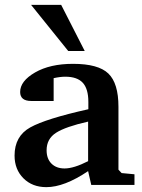

<svg xmlns="http://www.w3.org/2000/svg" viewBox="-20 -762 584 791"><path d="M40 -121Q40 -201 104.5 -237Q169 -273 344 -312V-342Q344 -396 321 -421Q298 -446 249 -446Q228 -446 201 -440V-346H109Q63 -346 63 -383Q63 -428 124.5 -463.5Q186 -499 281 -499Q385 -499 426.5 -459Q468 -419 468 -322V-63L481 -49L534 -44V0H356L343 -57Q245 9 171 9Q113 9 76.5 -27.5Q40 -64 40 -121ZM172 -143Q172 -108 192 -88Q212 -68 246 -68Q284 -68 343 -98V-261Q250 -240 211 -215Q172 -190 172 -143ZM108 -742H232L329 -552H261Z"/></svg>

Font: Khartiya
Style: Bold
Weight: 700
Version: Version 1.0.2